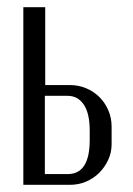

<svg xmlns="http://www.w3.org/2000/svg" viewBox="-20 -515 371 535"><path d="M175 -278Q198 -278 219 -269.5Q240 -261 256 -245.5Q272 -230 281.5 -208.5Q291 -187 291 -162V-113Q291 -90 281.5 -69.5Q272 -49 256.5 -33.5Q241 -18 220 -9Q199 0 175 0H45V-495H106V-278ZM230 -151Q230 -199 213.5 -223.5Q197 -248 168 -248H105V-30H169Q230 -30 230 -125Z"/></svg>

Font: Moniqa Paragraph
Style: Regular
Weight: 400
Designer: Rajesh Rajput
Foundry: Rajesh Rajput
Version: Version 1.000